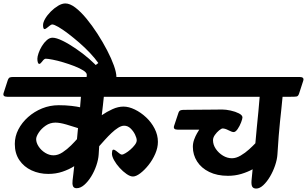

<svg xmlns="http://www.w3.org/2000/svg" viewBox="-78 -1072 1783 1115"><path d="M-57 -532 -33 -606Q-28 -620 -20.5 -622.5Q-13 -625 0 -625H938Q966 -625 959 -603L936 -529Q931 -513 920.5 -511.5Q910 -510 887 -510H525Q522 -485 519.5 -458.5Q517 -432 513 -403Q542 -423 575 -438Q608 -453 639 -453Q670 -453 705 -436Q740 -419 770.5 -390.5Q801 -362 820 -325Q839 -288 839 -248Q839 -214 823.5 -178.5Q808 -143 784.5 -113.5Q761 -84 736.5 -65.5Q712 -47 694 -47Q678 -47 657 -61.5Q636 -76 616.5 -97.5Q597 -119 584.5 -141.5Q572 -164 572 -180Q572 -186 573.5 -194.5Q575 -203 581 -203Q587 -203 596 -196Q605 -189 614.5 -181.5Q624 -174 630 -174Q636 -174 650 -182Q664 -190 679 -203Q694 -216 705 -230.5Q716 -245 716 -257Q716 -270 706.5 -290Q697 -310 680.5 -326Q664 -342 643 -342Q627 -342 608 -330Q589 -318 569.5 -299.5Q550 -281 531.5 -260.5Q513 -240 498 -223L495 -174Q493 -145 481.5 -111Q470 -77 451.5 -47Q433 -17 411 2Q389 21 367 21Q350 21 345.5 8Q341 -5 343.5 -24.5Q346 -44 348 -62L353 -107Q323 -88 285 -75Q247 -62 202 -62Q150 -62 105.5 -82.5Q61 -103 34.5 -142Q8 -181 8 -236Q8 -280 28.5 -320Q49 -360 85 -392Q121 -424 166.5 -442.5Q212 -461 263 -461Q304 -461 337.5 -457Q371 -453 387 -449L392 -510H-36Q-64 -510 -57 -532ZM132 -264Q132 -243 146.5 -221Q161 -199 184.5 -184.5Q208 -170 233 -170Q259 -170 285.5 -187.5Q312 -205 334.5 -227.5Q357 -250 369 -264L375 -328Q345 -338 307 -349Q269 -360 244 -360Q213 -360 187.5 -342.5Q162 -325 147 -302Q132 -279 132 -264Z M425 -625Q425 -627 425.5 -630Q426 -633 426 -638Q426 -650 405.5 -663Q385 -676 354 -688Q323 -700 289.6 -710Q256.3 -720.1 228.1 -725.5Q200 -731 188 -731Q181 -731 174.1 -723.7Q167.1 -716.5 161.6 -708.7Q156 -701 150 -701Q144.5 -701 141.8 -709.5Q139 -718 139 -731Q139 -743.1 146 -763.6Q153 -784 165.5 -804.5Q178 -825 194 -839Q210 -853 227 -853Q249 -853 284.9 -835.5Q320.8 -818.1 361.9 -790Q403 -762 439.5 -730.5Q476 -699 499 -670.5Q522 -642 522 -625ZM510 -625Q511 -627 502 -639Q493 -651 483 -665Q473 -679 467 -686L493 -706Q474 -733 445 -764Q416 -795 382.5 -824Q349 -853 317.4 -877.1Q285.8 -901.1 260.9 -915.6Q236 -930 225 -930Q220.2 -930 211.6 -923.5Q203 -917 194.3 -910Q185.6 -903 181 -903Q172 -903 172 -926Q172 -942.3 184.4 -963.5Q196.8 -984.7 216.9 -1004.9Q237 -1025 259.5 -1038.5Q282 -1052 301.7 -1052Q328 -1052 359.5 -1028Q391 -1004 424 -964Q457 -924 488 -876Q519 -828 544 -780Q569 -732 583.5 -691.2Q598 -650.4 598 -625Z M831 -532 854 -606Q859 -620 866.5 -622.5Q874 -625 886 -625H1662Q1690 -625 1683 -603L1659 -529Q1654 -513 1644 -511.5Q1634 -510 1610 -510H1563Q1559 -469 1555.5 -435Q1552 -401 1548 -364.5Q1544 -328 1540.5 -282.5Q1537 -237 1533 -174Q1531 -145 1519.5 -111Q1508 -77 1490 -46.5Q1472 -16 1451 3.5Q1430 23 1410 23Q1394 23 1387.5 13Q1381 3 1382.5 -21.5Q1384 -46 1389 -89Q1360 -73 1323.5 -62Q1287 -51 1246 -51Q1183 -51 1137 -73.5Q1091 -96 1066.5 -134.5Q1042 -173 1042 -219Q1042 -241 1049.5 -261.5Q1057 -282 1066 -297.5Q1075 -313 1079 -319H954Q926 -319 933 -341L958 -416Q962 -428 969.5 -431Q977 -434 988 -434Q1007 -434 1037.5 -434.5Q1068 -435 1102.5 -435Q1137 -435 1166.5 -435.5Q1196 -436 1212 -436Q1234 -436 1261.5 -430Q1289 -424 1309.5 -413.5Q1330 -403 1330 -390Q1330 -382 1322 -361Q1314 -340 1302 -322.5Q1290 -305 1279 -305Q1269 -305 1249 -315.5Q1229 -326 1215 -326Q1208 -326 1194.5 -315Q1181 -304 1170 -288.5Q1159 -273 1159 -258Q1159 -231 1175.5 -207Q1192 -183 1217 -168Q1242 -153 1269 -153Q1293 -153 1319.5 -168.5Q1346 -184 1369 -205Q1392 -226 1405 -240Q1409 -287 1413.5 -333Q1418 -379 1422.5 -424Q1427 -469 1430 -510H852Q824 -510 831 -532Z"/></svg>

Font: Alkatra
Style: Regular
Weight: 400
Designer: Suman Bhandary
Version: Version 1.100;gftools[0.9.22]